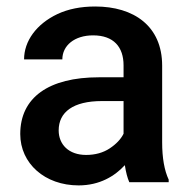

<svg xmlns="http://www.w3.org/2000/svg" viewBox="-20 -558 579 588"><path d="M496.6 0V-7.8C483.4 -36.1 476.6 -74.2 476.6 -122.1V-356.9C476.6 -478 390.1 -538.1 271.5 -538.1C227.1 -538.1 189 -530.3 156.2 -515.1C91.3 -484.4 53.7 -432.1 53.7 -376H170.9C170.9 -418.5 208 -449.7 265.1 -449.7C328.1 -449.7 358.4 -414.1 358.4 -357.9V-321.3H283.2C128.9 -321.3 42 -259.3 42 -147.5C42 -57.6 117.2 9.8 220.7 9.8C285.2 9.8 331.5 -18.6 362.3 -52.2C365.7 -30.3 370.1 -13.2 376 0ZM243.7 -83.5C190.4 -83.5 159.7 -115.7 159.7 -158.7C159.7 -214.8 204.1 -248.5 292 -248.5H358.4V-148.4C350.1 -131.8 335.9 -116.7 315.9 -103.5C295.9 -90.3 271.5 -83.5 243.7 -83.5Z"/></svg>

Font: Vazirmatn Medium
Style: Regular
Weight: 500
Designer: Saber Rastikerdar
Foundry: Saber Rastikerdar
Version: Version 33.003